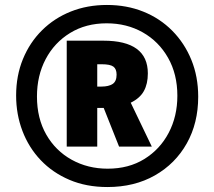

<svg xmlns="http://www.w3.org/2000/svg" viewBox="-20 -744 864 774"><path d="M413 10Q328 10 260 -19Q192 -48 144 -98.5Q96 -149 70.5 -216Q45 -283 45 -359Q45 -439 72.5 -506Q100 -573 149.5 -622Q199 -671 265.5 -697.5Q332 -724 411 -724Q491 -724 558 -697Q625 -670 674.5 -620Q724 -570 751.5 -502.5Q779 -435 779 -354Q779 -248 733 -166Q687 -84 604.5 -37Q522 10 413 10ZM414 -64Q499 -64 562 -103Q625 -142 660 -208.5Q695 -275 695 -358Q695 -445 657.5 -511Q620 -577 555.5 -613.5Q491 -650 410 -650Q326 -650 262.5 -611Q199 -572 164 -505.5Q129 -439 129 -355Q129 -267 166.5 -201.5Q204 -136 269 -100Q334 -64 414 -64ZM249 -153V-580H397Q576 -580 576 -448Q576 -406 560 -377Q544 -348 507 -330L592 -153H460L398 -309H372V-153ZM389 -395Q418 -395 434 -405.5Q450 -416 450 -443Q450 -466 437 -475.5Q424 -485 390 -485H372V-395Z"/></svg>

Font: Noto Sans Sinhala UI ExtraCondensed Black
Style: Regular
Weight: 900
Width: 2
Designer: Jelle Bosma - Monotype Design Team
Foundry: Monotype Imaging Inc.
Version: Version 2.006; ttfautohint (v1.8.4.7-5d5b)